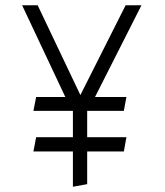

<svg xmlns="http://www.w3.org/2000/svg" viewBox="-20 -709 625 729"><path d="M256.8 -288.1V-188H117.2L106.9 -133.8H256.8V0L311 -9.8V-133.8H450.2L460 -188H311V-288.1H450.2L460 -340.8H340.8L517.1 -689H457L285.2 -348.1L123 -689H64L228 -340.8H117.2L106.9 -288.1Z"/></svg>

Font: Comic Neue Angular
Style: Regular
Weight: 400
Designer: Craig Rozynski
Foundry: Craig Rozynski
Version: Version 2.003